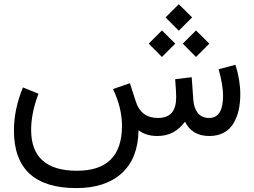

<svg xmlns="http://www.w3.org/2000/svg" viewBox="-20 -663 1239 936"><path d="M787.1 -578.1 851.6 -642.6 916.5 -578.1 851.6 -513.2ZM871.1 -450.2 935.5 -514.6 1000.5 -450.2 935.5 -385.3ZM705.1 -450.2 769.5 -514.6 834.5 -450.2 769.5 -385.3ZM747.6 0Q691.4 0 655.3 -28.3Q653.3 108.9 573.7 181.4Q494.1 253.9 352.1 253.9Q47.9 253.9 47.9 -27.3Q47.9 -129.9 91.8 -236.8L167.5 -206.1Q131.8 -111.8 131.8 -29.8Q131.8 169.4 355.5 169.4Q574.2 169.4 574.7 -48.8Q574.7 -137.2 530.8 -229L613.3 -257.3L642.1 -168Q667.5 -88.4 748.5 -87.9Q795.9 -87.9 817.4 -113.5Q838.9 -139.2 838.9 -189.9Q838.9 -213.4 834 -276.9L914.6 -286.6L922.4 -176.3Q925.3 -136.2 944.3 -112.1Q963.4 -87.9 999.5 -87.9Q1067.4 -87.9 1067.4 -196.3Q1067.4 -248.5 1045.9 -325.2L1127.9 -347.2Q1151.4 -272.5 1151.4 -203.6Q1151.4 -160.2 1143.1 -124.5Q1134.8 -88.9 1117.4 -60.3Q1100.1 -31.7 1070.3 -15.9Q1040.5 0 1000 0Q916.5 0 881.8 -69.8Q831.5 0 747.6 0Z"/></svg>

Font: Vazir FD-WOL
Style: FD-WOL
Weight: 400
Foundry: Based on Dejavu fonts, by Saber Rastikerdar
Version: Version 26.0.0